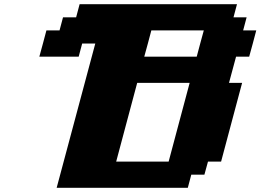

<svg xmlns="http://www.w3.org/2000/svg" viewBox="-20 -895 1241 915"><path d="M250 0H875L891.6 -62.5H954.1L971.2 -125H1033.7Q1050.3 -187.5 1083.7 -312.5Q1117.2 -437.5 1133.8 -500H1071.3Q1077.1 -520.5 1088.1 -562.3Q1099.1 -604 1105 -625H1167.5Q1173.3 -645.5 1184.6 -687.3Q1195.8 -729 1201.2 -750H1138.7L1155.3 -812.5H1092.8L1109.4 -875H359.4L342.8 -812.5H280.3L263.7 -750H201.2Q195.8 -729.5 184.6 -687.7Q173.3 -646 167.5 -625H355L371.6 -687.5H434.1ZM783.7 -125H533.7Q550.3 -187.5 583.7 -312.5Q617.2 -437.5 633.8 -500H883.8Q866.7 -437.5 833.7 -312.5Q800.8 -187.5 783.7 -125ZM917.5 -625H667.5Q673.3 -645.5 684.6 -687.5Q695.8 -729.5 701.2 -750H951.2Q945.3 -729 934.1 -687.3Q922.9 -645.5 917.5 -625Z"/></svg>

Font: Faithful 32x
Style: BoldOblique
Weight: 400
Foundry: Faithful Resource Pack
Version: Version 1.0; January 27, 2023